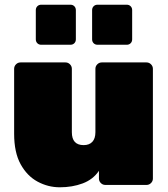

<svg xmlns="http://www.w3.org/2000/svg" viewBox="-20 -785 714 815"><path d="M234 10Q184 10 139.5 -14Q95 -38 67.5 -88Q40 -138 40 -217V-493Q40 -504 48 -512Q56 -520 67 -520H258Q269 -520 277 -512Q285 -504 285 -493V-224Q285 -169 335 -169Q359 -169 372 -183Q385 -197 385 -224V-493Q385 -504 393 -512Q401 -520 412 -520H602Q613 -520 621 -512Q629 -504 629 -493V-27Q629 -16 621 -8Q613 0 602 0H427Q416 0 408 -8Q400 -16 400 -27V-60Q375 -23 331 -6.5Q287 10 234 10ZM394 -595Q384 -595 377.5 -601.5Q371 -608 371 -618V-742Q371 -752 377.5 -758.5Q384 -765 394 -765H518Q528 -765 534.5 -758.5Q541 -752 541 -742V-618Q541 -608 534.5 -601.5Q528 -595 518 -595ZM155 -595Q145 -595 138.5 -601.5Q132 -608 132 -618V-742Q132 -752 138.5 -758.5Q145 -765 155 -765H279Q289 -765 295.5 -758.5Q302 -752 302 -742V-618Q302 -608 295.5 -601.5Q289 -595 279 -595Z"/></svg>

Font: Rubik Black
Style: Regular
Weight: 900
Designer: Hubert and Fischer
Foundry: Hubert and Fischer
Version: Version 2.300;gftools[0.9.30]